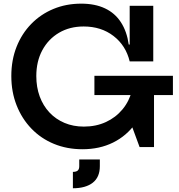

<svg xmlns="http://www.w3.org/2000/svg" viewBox="-20 -786 954 1026"><path d="M420.5 11.5Q338 11.5 268.2 -17.2Q198.5 -46 147.8 -98.8Q97 -151.5 68.8 -223Q40.5 -294.5 40.5 -379.5Q40.5 -465 68.5 -535.8Q96.5 -606.5 147 -658.2Q197.5 -710 265.5 -738.2Q333.5 -766.5 414 -766.5Q488 -766.5 541.2 -741.2Q594.5 -716 626.2 -667Q658 -618 668 -548H702L673 -458Q652.5 -543 586.5 -593.8Q520.5 -644.5 427 -644.5Q352.5 -644.5 295.5 -611Q238.5 -577.5 206.2 -517.8Q174 -458 174 -379.5Q174 -320 192.2 -270.5Q210.5 -221 244.2 -185Q278 -149 324.8 -129.2Q371.5 -109.5 428 -109.5Q493 -109.5 545.8 -133.8Q598.5 -158 634.8 -201.8Q671 -245.5 686 -304.5L769 -284.5Q751.5 -193 704 -126.5Q656.5 -60 584.2 -24.2Q512 11.5 420.5 11.5ZM726 0 677 -133V-368H803V0ZM484.5 -278V-381H904V-278ZM673 -458V-755H799V-458ZM403.5 66H513.5V102Q513.5 161 475.5 190.5Q437.5 220 369.5 220V132.5Q387 132.5 395.2 125.5Q403.5 118.5 403.5 102Z"/></svg>

Font: Hepta Slab SemiBold
Style: Regular
Weight: 600
Designer: Michael LaGattuta
Foundry: Michael LaGattuta
Version: Version 1.102